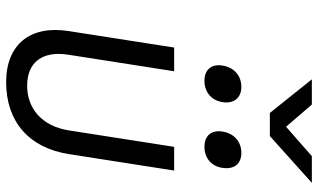

<svg xmlns="http://www.w3.org/2000/svg" viewBox="-230 -820 1059 640"><g transform="rotate(90 300.0 -499.5)"><path d="M356 -869H433L589 -1009H500L402 -923L328 -1009H244ZM469 -651C506 -651 534 -674 539 -711C545 -750 526 -774 489 -774C452 -774 424 -750 418 -711C412 -674 432 -651 469 -651ZM249 -651C286 -651 314 -674 320 -711C326 -750 305 -774 269 -774C232 -774 204 -750 198 -711C192 -674 212 -651 249 -651ZM253 10C385 10 472 -66 493 -198L548 -550H469L414 -198C400 -111 343 -60 265 -60C187 -60 148 -111 162 -198L217 -550H138L83 -198C63 -70 128 10 253 10Z"/></g></svg>

Font: JetBrains Mono Light
Style: Italic
Weight: 336
Italic angle: -9°
Monospace: yes
Designer: Philipp Nurullin, Konstantin Bulenkov
Foundry: JetBrains
Version: Version 2.305